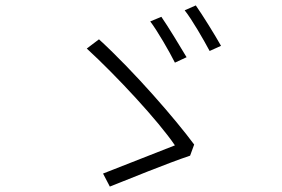

<svg xmlns="http://www.w3.org/2000/svg" viewBox="-20 -752 1040 708"><path d="M575 -690 534 -673C560 -639 604 -563 625 -521L668 -541C645 -580 598 -657 575 -690ZM702 -732 661 -714C688 -680 730 -607 753 -564L795 -583C772 -624 726 -698 702 -732ZM681 -178 696 -219C628 -311 476 -487 345 -607L300 -573C411 -471 564 -306 625 -216C572 -195 423 -137 360 -112L385 -64C448 -89 600 -151 681 -178Z"/></svg>

Font: Noto Sans T Chinese Light
Style: Regular
Weight: 300
Designer: Ryoko NISHIZUKA (kana & ideographs); Paul D. Hunt (Latin, Greek & Cyrillic); Wenlong ZHANG (bopomofo); Sandoll Communica
Foundry: Adobe Systems Incorporated
Version: Version 1.000;PS 1;hotconv 1.0.78;makeotf.lib2.5.61930